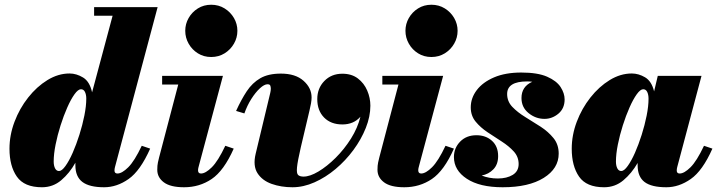

<svg xmlns="http://www.w3.org/2000/svg" viewBox="-20 -780 3026 810"><path d="M613.5 -153Q572 -59.5 522.5 -24.8Q473 10 419 10Q357.5 10 327.8 -12.2Q298 -34.5 298 -83Q298 -88.5 298 -93.5Q273.5 -49.5 238.5 -19.8Q203.5 10 157 10Q82.5 10 51.2 -34.8Q20 -79.5 20 -152.5Q20 -210 41.2 -266.2Q62.5 -322.5 98.8 -368.5Q135 -414.5 180.2 -442.2Q225.5 -470 273.5 -470Q302.5 -470 330.5 -453Q358.5 -436 368.5 -390.5L455 -713.5H377V-750H645L465 -75Q463 -67.5 463 -60.5Q463 -48 475.5 -48Q494.5 -48 521 -74.2Q547.5 -100.5 578 -165ZM344 -364Q344 -380.5 338.5 -392Q333 -403.5 321.5 -403.5Q309.5 -403.5 294.2 -382.2Q279 -361 263.8 -326.5Q248.5 -292 235.5 -251Q222.5 -210 214.5 -170Q206.5 -130 206.5 -98.5Q206.5 -81.5 212.2 -70Q218 -58.5 229 -58.5Q241 -58.5 256.2 -79.8Q271.5 -101 286.8 -135.8Q302 -170.5 315 -211.5Q328 -252.5 336 -292.8Q344 -333 344 -364Z M761.5 -650Q761.5 -679 775.8 -704Q790 -729 814.8 -744.5Q839.5 -760 871 -760Q902.5 -760 927.5 -744.5Q952.5 -729 967 -704Q981.5 -679 981.5 -650Q981.5 -621 967 -595.8Q952.5 -570.5 927.5 -555Q902.5 -539.5 871 -539.5Q839.5 -539.5 814.8 -555Q790 -570.5 775.8 -595.8Q761.5 -621 761.5 -650ZM966 -153Q924.5 -59.5 873 -24.8Q821.5 10 756.5 10Q699 10 671.2 -10.8Q643.5 -31.5 643.5 -63.5Q643.5 -82.5 646.2 -94.5Q649 -106.5 651 -115L732 -423.5H664V-460H920.5L819.5 -82.5Q818.5 -78.5 817 -72.8Q815.5 -67 815.5 -61.5Q815.5 -48 828 -48Q847 -48 873.5 -74.2Q900 -100.5 930.5 -165Z M1249 -158.5Q1235.5 -100 1233 -74Q1230.5 -48 1238 -41.5Q1245.5 -35 1260.5 -35Q1287.5 -35 1323.5 -56.5Q1359.5 -78 1396 -114.2Q1432.5 -150.5 1460.8 -195.5Q1489 -240.5 1500.5 -287.5Q1472 -255 1424.5 -255Q1376 -255 1347.2 -284.2Q1318.5 -313.5 1318.5 -362Q1318.5 -407.5 1348.2 -438.2Q1378 -469 1424.5 -469Q1463.5 -469 1489.8 -449Q1516 -429 1529.2 -398Q1542.5 -367 1542.5 -334Q1542.5 -288.5 1523.2 -240.2Q1504 -192 1471 -147.2Q1438 -102.5 1395.8 -67Q1353.5 -31.5 1306.8 -10.8Q1260 10 1214 10Q1166 10 1126 -4.2Q1086 -18.5 1066.2 -49.5Q1046.5 -80.5 1058.5 -131L1120 -387.5Q1121 -392 1121.8 -397Q1122.5 -402 1122.5 -405.5Q1122.5 -413.5 1120.2 -419Q1118 -424.5 1108.5 -424.5Q1095 -424.5 1076.5 -407.5Q1058 -390.5 1040.2 -362.5Q1022.5 -334.5 1011 -301.5L976 -312Q997.5 -359.5 1021 -395Q1044.5 -430.5 1078.2 -450Q1112 -469.5 1165 -469.5Q1226.5 -469.5 1260.5 -439.2Q1294.5 -409 1294.5 -369Q1294.5 -358 1292 -343.5Q1289.5 -329 1285.5 -313Z M1690.5 -650Q1690.5 -679 1704.8 -704Q1719 -729 1743.8 -744.5Q1768.5 -760 1800 -760Q1831.5 -760 1856.5 -744.5Q1881.5 -729 1896 -704Q1910.5 -679 1910.5 -650Q1910.5 -621 1896 -595.8Q1881.5 -570.5 1856.5 -555Q1831.5 -539.5 1800 -539.5Q1768.5 -539.5 1743.8 -555Q1719 -570.5 1704.8 -595.8Q1690.5 -621 1690.5 -650ZM1895 -153Q1853.5 -59.5 1802 -24.8Q1750.5 10 1685.5 10Q1628 10 1600.2 -10.8Q1572.5 -31.5 1572.5 -63.5Q1572.5 -82.5 1575.2 -94.5Q1578 -106.5 1580 -115L1661 -423.5H1593V-460H1849.5L1748.5 -82.5Q1747.5 -78.5 1746 -72.8Q1744.5 -67 1744.5 -61.5Q1744.5 -48 1757 -48Q1776 -48 1802.5 -74.2Q1829 -100.5 1859.5 -165Z M2337 -132Q2337 -69 2273.8 -29.5Q2210.5 10 2100.5 10Q2004 10 1949.5 -25.8Q1895 -61.5 1895 -117.5Q1895 -155.5 1921.2 -182.5Q1947.5 -209.5 1990 -209.5Q2029.5 -209.5 2055.5 -186Q2081.5 -162.5 2081.5 -121.5Q2081.5 -86.5 2061.5 -65.8Q2041.5 -45 2012 -39.5Q2043 -27 2080 -27Q2118 -27 2143 -42.2Q2168 -57.5 2168 -88Q2168 -118.5 2147.5 -141Q2127 -163.5 2097 -182.8Q2067 -202 2037 -222Q2007 -242 1986.5 -267Q1966 -292 1966 -327Q1966 -366.5 1991.5 -400Q2017 -433.5 2064.8 -453.8Q2112.5 -474 2179 -474Q2248 -474 2288 -456.5Q2328 -439 2345 -412.8Q2362 -386.5 2362 -360.5Q2362 -322.5 2335.8 -300.5Q2309.5 -278.5 2277 -278.5Q2240 -278.5 2210 -302.8Q2180 -327 2180 -366.5Q2180 -415 2225.5 -435Q2215 -436.5 2204 -436.5Q2119.5 -436.5 2119.5 -383.5Q2119.5 -352 2141.5 -329Q2163.5 -306 2196 -286.2Q2228.5 -266.5 2260.8 -245.5Q2293 -224.5 2315 -197.5Q2337 -170.5 2337 -132Z M2985.5 -153Q2944 -59.5 2894.2 -24.8Q2844.5 10 2791 10Q2728.5 10 2699.2 -12.2Q2670 -34.5 2670 -83Q2670 -88 2670 -92.5Q2645 -49 2610 -19.5Q2575 10 2528.5 10Q2454 10 2423 -34.8Q2392 -79.5 2392 -152.5Q2392 -210 2413.2 -266.2Q2434.5 -322.5 2470.8 -368.5Q2507 -414.5 2552.2 -442.2Q2597.5 -470 2645.5 -470Q2674 -470 2701.5 -453.8Q2729 -437.5 2739.5 -394.5L2755 -460H2939.5L2837 -75Q2835 -67.5 2835 -60.5Q2835 -48 2847.5 -48Q2866.5 -48 2893 -74.2Q2919.5 -100.5 2950 -165ZM2716 -363.5Q2716 -380.5 2710.5 -392Q2705 -403.5 2693.5 -403.5Q2681.5 -403.5 2666.2 -382.2Q2651 -361 2635.8 -326.5Q2620.5 -292 2607.5 -251Q2594.5 -210 2586.5 -170Q2578.5 -130 2578.5 -98.5Q2578.5 -81.5 2584.2 -70Q2590 -58.5 2601 -58.5Q2613 -58.5 2628.2 -79.8Q2643.5 -101 2658.8 -135.5Q2674 -170 2687 -211Q2700 -252 2708 -292Q2716 -332 2716 -363.5Z"/></svg>

Font: Bodoni* 06pt Fatface
Style: Italic
Weight: 900
Italic angle: -13°
Version: Version 2.3